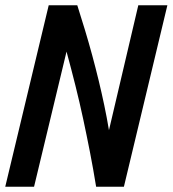

<svg xmlns="http://www.w3.org/2000/svg" viewBox="-28 -713 659 733"><path d="M-8 0 158 -693H267Q282 -646 296.5 -598Q311 -550 324 -502Q337 -454 348.5 -406.5Q360 -359 370 -311.5Q380 -264 388 -216L500 -693H611L445 0H339Q328 -68 315.5 -132Q303 -196 289.5 -259Q276 -322 260 -386Q244 -450 226 -516L102 0Z"/></svg>

Font: Ubuntu Sans Mono SemiBold
Style: Italic
Weight: 600
Italic angle: -13.5°
Monospace: yes
Designer: Dalton Maag Ltd
Foundry: Dalton Maag Ltd
Version: Version 1.006